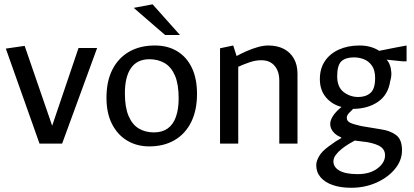

<svg xmlns="http://www.w3.org/2000/svg" viewBox="-20 -676 1947 904"><path d="M166 0 7.4 -447.2 96.1 -460 225.6 -84 349.7 -450H437.3L272.6 0Z M682.4 13.3Q624.5 13.3 579.1 -13.8Q533.6 -40.8 507.4 -92Q481.3 -143.1 481.3 -215.7Q481.3 -293.7 509.3 -348.6Q537.4 -403.5 588.4 -432.7Q639.3 -461.8 709.2 -461.8Q769.3 -461.8 813.8 -435.1Q858.3 -408.4 883 -357.5Q907.6 -306.6 907.6 -233.7Q907.6 -156.7 880.1 -101.2Q852.5 -45.7 802 -16.2Q751.5 13.3 682.4 13.3ZM704.7 -52.6Q743.7 -52.6 769.7 -71.2Q795.6 -89.9 808.4 -126.1Q821.2 -162.3 821.2 -212.7Q821.2 -279.6 803.8 -320.1Q786.4 -360.6 755.3 -378.9Q724.2 -397.1 683.7 -397.1Q625.8 -397.1 596.9 -355.7Q568 -314.4 568 -236.7Q568 -170.9 585.4 -130Q602.8 -89.2 633.5 -70.9Q664.2 -52.6 704.7 -52.6ZM827.4 -511.1H757.4L609.5 -639L698.4 -655.7Z M1016 0V-448.7L1078.1 -461.8L1094 -412.2Q1113.8 -423.2 1140 -434.8Q1166.2 -446.4 1193.2 -454.1Q1220.2 -461.8 1242.8 -461.8Q1285.3 -461.8 1316.1 -445.9Q1346.9 -429.9 1363.8 -400Q1380.7 -370.1 1380.7 -329V0H1295V-296.7Q1295 -340.1 1272.9 -366.2Q1250.7 -392.4 1209.9 -392.4Q1183.1 -392.4 1154.9 -382.7Q1126.7 -373 1101.7 -361.6V0Z M1633.2 208.1Q1583.6 208.1 1546.7 195.3Q1509.7 182.5 1489.4 158.6Q1469 134.8 1469 101.9Q1469 82.7 1482.4 59.4Q1495.8 36.2 1528.1 12.8Q1547.2 -1.4 1560.9 -10.5Q1574.7 -19.5 1587.9 -26.5L1584.3 -30.3Q1563.3 -38.2 1549 -55.1Q1534.7 -72 1534.7 -92.3Q1534.7 -109.6 1547.8 -130Q1560.8 -150.5 1588 -172.5Q1543.8 -183.5 1514.9 -217.5Q1486 -251.5 1486 -303.2Q1486 -353.2 1509.7 -388.4Q1533.3 -423.5 1575.7 -442.7Q1618 -461.8 1673 -461.8Q1726.6 -461.8 1765.2 -436.8Q1775.5 -438.5 1796.5 -442.9Q1817.5 -447.3 1839.9 -451.6Q1862.4 -455.8 1878.2 -458.8Q1894.1 -461.8 1894.3 -461.8V-387.3H1875.3L1800.3 -395.1Q1809.5 -385.6 1815.4 -369.9Q1821.4 -354.1 1822.5 -334.5Q1823.6 -314.9 1817.2 -294.1Q1807.6 -229.6 1760 -196.8Q1712.4 -164 1642.6 -163.3Q1632.7 -154.1 1622.7 -143.2Q1612.7 -132.3 1612.7 -121.4Q1612.7 -106 1628.5 -98.2Q1644.3 -90.5 1681.3 -82.4L1771 -67.5Q1816.1 -61.6 1844.4 -40.6Q1872.8 -19.7 1872.8 31.3Q1872.8 79.4 1839.6 119.5Q1806.5 159.7 1752.2 183.9Q1698 208.1 1633.2 208.1ZM1663.8 143.9Q1721.6 143.9 1757.3 117Q1793 90.1 1793 54.8Q1793 30.7 1774.4 16.4Q1755.7 2.2 1710 -6.7L1650.3 -14.2Q1638.4 -7.9 1621.7 2.1Q1605 12.2 1588.3 25.5Q1571.6 38.9 1560.7 53.8Q1549.8 68.7 1549.8 84.3Q1549.8 111.2 1578.5 127.5Q1607.3 143.9 1663.8 143.9ZM1666.8 -219.3Q1702.3 -219.3 1724.2 -238.4Q1746.2 -257.4 1746.2 -308.2Q1746.2 -344.8 1731.8 -365.9Q1717.4 -386.9 1694.9 -396.4Q1672.4 -405.8 1646 -405.8Q1607.3 -405.8 1587.5 -387.5Q1567.6 -369.2 1567.6 -317.2Q1567.6 -265.8 1598.1 -242.5Q1628.5 -219.3 1666.8 -219.3Z"/></svg>

Font: Ancizar Sans Thin
Style: Regular
Weight: 100
Designer: Cesar Puertas, Viviana Monsalve, Julian Moncada, Julian Prieto, Jose Castro, Mariel Hernandez, Felipe Aragon, Sara Alarc
Version: Version 8.100